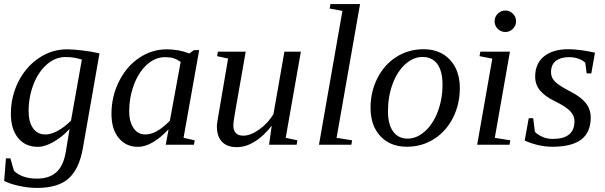

<svg xmlns="http://www.w3.org/2000/svg" viewBox="-20 -714 2985 947"><path d="M204.1 -50.8Q231.4 -50.8 264.9 -68.8Q298.3 -86.9 330.1 -118.7L383.8 -420.4Q372.1 -423.3 362.8 -425.8Q353.5 -428.2 344.5 -429.7Q335.4 -431.2 325.2 -431.9Q314.9 -432.6 301.8 -432.6Q252.9 -432.6 210.9 -396Q168.9 -359.4 145 -297.4Q121.1 -235.4 121.1 -165.5Q121.1 -112.8 142.8 -81.8Q164.6 -50.8 204.1 -50.8ZM323.2 -78.1Q288.1 -39.6 244.9 -14.6Q201.7 10.3 167 10.3Q105 10.3 69.3 -33.4Q33.7 -77.1 33.7 -152.8Q33.7 -238.3 71 -311.8Q108.4 -385.3 172.1 -428Q235.8 -470.7 310.5 -470.7Q339.8 -470.7 387 -465.1Q434.1 -459.5 470.7 -450.7L388.7 17.1Q370.6 120.1 318.1 166.5Q265.6 212.9 163.1 212.9Q120.1 212.9 74.2 202.9Q28.3 192.9 0.5 178.2L9.3 66.9H31.2L48.8 128.4Q88.4 167 162.6 167Q222.2 167 257.3 136Q292.5 105 304.2 36.6Z M885.3 -34.2 940.4 -22 936.5 0H797.4L811.5 -76.2Q729 10.3 660.6 10.3Q601.6 10.3 565.7 -33.2Q529.8 -76.7 529.8 -152.8Q529.8 -238.3 567.1 -312.7Q604.5 -387.2 667 -429Q729.5 -470.7 802.7 -470.7Q861.8 -470.7 914.1 -450.2L936 -466.8H962.4ZM871.1 -408.7Q852.1 -421.9 835.4 -427Q818.8 -432.1 794.4 -432.1Q745.6 -432.1 704.8 -395.3Q664.1 -358.4 640.6 -295.9Q617.2 -233.4 617.2 -165.5Q617.2 -113.3 638.7 -82Q660.2 -50.8 697.3 -50.8Q752.4 -50.8 817.9 -118.7Z M1130.9 -94.2Q1130.9 -72.3 1142.6 -58.6Q1154.3 -44.9 1179.7 -44.9Q1216.3 -44.9 1258.8 -75.4Q1301.3 -106 1328.6 -150.4L1382.8 -459H1463.9L1389.2 -34.2L1446.8 -22L1442.9 0H1307.1L1320.3 -94.2Q1279.8 -42 1235.8 -15.1Q1191.9 11.7 1148.9 11.7Q1099.6 11.7 1074.7 -14.9Q1049.8 -41.5 1049.8 -91.3Q1049.8 -98.6 1052.5 -117.4Q1055.2 -136.2 1105 -425.3L1050.8 -437L1054.7 -459H1191.9L1142.1 -175.3Q1130.9 -113.8 1130.9 -94.2Z M1640.1 -34.2 1716.8 -22 1712.9 0H1553.2L1668.9 -660.2L1606 -671.9L1609.9 -693.8H1755.9Z M1893.6 -166Q1893.6 -100.1 1919.2 -65.2Q1944.8 -30.3 1990.7 -30.3Q2035.2 -30.3 2075.4 -65.9Q2115.7 -101.6 2139.2 -163.3Q2162.6 -225.1 2162.6 -295.9Q2162.6 -363.3 2137 -398.2Q2111.3 -433.1 2063.5 -433.1Q2019 -433.1 1979.2 -397.5Q1939.5 -361.8 1916.5 -300Q1893.6 -238.3 1893.6 -166ZM1986.3 9.8Q1905.3 9.8 1856.4 -42.2Q1807.6 -94.2 1807.6 -182.6Q1807.6 -261.2 1841.3 -328.1Q1875 -395 1934.8 -433.1Q1994.6 -471.2 2069.3 -471.2Q2150.4 -471.2 2199.2 -419.2Q2248 -367.2 2248 -278.8Q2248 -200.2 2214.4 -133.3Q2180.7 -66.4 2120.8 -28.3Q2061 9.8 1986.3 9.8Z M2420.4 -34.2 2497.1 -22 2493.2 0H2333.5L2408.2 -424.8L2345.2 -437L2349.1 -459H2495.1ZM2525.4 -608.9Q2525.4 -587.4 2509.8 -571.8Q2494.1 -556.2 2472.2 -556.2Q2450.7 -556.2 2435.1 -571.8Q2419.4 -587.4 2419.4 -608.9Q2419.4 -630.9 2435.1 -646.5Q2450.7 -662.1 2472.2 -662.1Q2494.1 -662.1 2509.8 -646.5Q2525.4 -630.9 2525.4 -608.9Z M2893.6 -134.8Q2893.6 -61 2846.7 -25.6Q2799.8 9.8 2704.6 9.8Q2637.2 9.8 2567.9 -20.5L2587.9 -130.9H2609.9L2618.2 -64Q2630.9 -50.3 2654.1 -39.6Q2677.2 -28.8 2706.5 -28.8Q2813.5 -28.8 2813.5 -116.2Q2813.5 -145 2790.8 -167.5Q2768.1 -189.9 2716.8 -214.8Q2667.5 -238.8 2643.6 -267.8Q2619.6 -296.9 2619.6 -335.9Q2619.6 -400.4 2663.1 -435.8Q2706.5 -471.2 2783.7 -471.2Q2838.9 -471.2 2914.6 -454.1L2896.5 -352.1H2873.5L2866.7 -404.8Q2835.9 -432.1 2785.6 -432.1Q2745.6 -432.1 2721.7 -413.8Q2697.8 -395.5 2697.8 -356.9Q2697.8 -330.6 2718.3 -310.5Q2738.8 -290.5 2795.9 -261.2Q2846.7 -234.9 2870.1 -204.6Q2893.6 -174.3 2893.6 -134.8Z"/></svg>

Font: Tinos
Style: Italic
Weight: 400
Italic angle: -16.333°
Designer: Steve Matteson
Foundry: Monotype Imaging Inc.
Version: Version 1.32